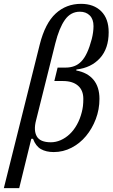

<svg xmlns="http://www.w3.org/2000/svg" viewBox="-60 -780 590 1000"><path d="M240 -428H282Q306 -428 326.5 -435.5Q347 -443 363.5 -460Q380 -477 393.5 -506Q407 -535 418 -577Q427 -613 427 -644Q427 -680 407.5 -699.5Q388 -719 356 -719Q308 -719 278 -676.5Q248 -634 228 -554L128 -154Q114 -101 131.5 -70Q149 -39 205 -39Q231 -39 256 -50Q281 -61 302.5 -81Q324 -101 340.5 -130.5Q357 -160 366 -196Q370 -211 372 -227.5Q374 -244 374 -265Q374 -310 346 -334Q318 -358 268 -358H223ZM147 -548Q175 -659 230 -709.5Q285 -760 362 -760Q428 -760 467 -721.5Q506 -683 506 -612Q506 -527 460.5 -477Q415 -427 338 -418L337 -413Q396 -402 427 -364.5Q458 -327 458 -265Q458 -210 439 -160Q420 -110 388 -71.5Q356 -33 312.5 -10.5Q269 12 220 12Q180 12 153 -3.5Q126 -19 112 -57H103L40 200H-40Z"/></svg>

Font: IBM Plex Serif
Style: Italic
Weight: 400
Italic angle: -14°
Designer: Mike Abbink, Paul van der Laan, Pieter van Rosmalen
Foundry: Bold Monday
Version: Version 3.001